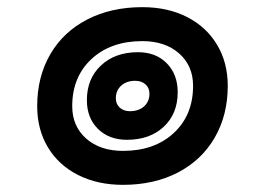

<svg xmlns="http://www.w3.org/2000/svg" viewBox="-20 -555 725 537"><path d="M84 -258Q84 -340 120.5 -403Q157 -466 224 -500.5Q291 -535 378 -535Q449 -535 503 -507.5Q557 -480 587 -430Q617 -380 617 -315Q617 -233 580.5 -170Q544 -107 477.5 -72.5Q411 -38 324 -38Q253 -38 198.5 -65.5Q144 -93 114 -143Q84 -193 84 -258ZM520 -315Q520 -371 481 -405.5Q442 -440 378 -440Q290 -440 236 -390Q182 -340 182 -258Q182 -202 221 -167.5Q260 -133 324 -133Q412 -133 466 -183Q520 -233 520 -315ZM223 -275Q223 -335 262.5 -372Q302 -409 366 -409Q416 -409 446.5 -378Q477 -347 477 -297Q477 -237 438 -200.5Q399 -164 335 -164Q285 -164 254 -194.5Q223 -225 223 -275ZM398 -293Q398 -309 387 -319Q376 -329 358 -329Q334 -329 319 -315.5Q304 -302 304 -280Q304 -264 315 -254Q326 -244 343 -244Q368 -244 383 -257.5Q398 -271 398 -293Z"/></svg>

Font: Mali
Style: Bold Italic
Weight: 700
Italic angle: -10°
Version: Version 1.000; ttfautohint (v1.6)